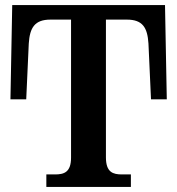

<svg xmlns="http://www.w3.org/2000/svg" viewBox="-20 -734 696 754"><path d="M162 0H494V-49H459C424 -49 396 -57 396 -116V-657H478C540 -657 559 -626 563 -563L573 -344H635L628 -714H28L21 -344H83L93 -563C97 -625 116 -657 178 -657H259V-115C259 -57 231 -49 196 -49H162Z"/></svg>

Font: Noto Serif Semi
Style: Regular
Weight: 600
Designer: Monotype Design Team
Foundry: Monotype Imaging Inc.
Version: Version 1.002